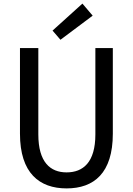

<svg xmlns="http://www.w3.org/2000/svg" viewBox="-20 -1033 740 1067"><path d="M272 -863 316 -812 495 -946 438 -1013ZM91 -290C91 -71 199 14 350 14C502 14 607 -71 607 -290V-766H510V-286C510 -131 442 -75 350 -75C260 -75 193 -131 193 -286V-766H91Z"/></svg>

Font: Kawkab Mono Light
Style: Bold
Weight: 400
Monospace: yes
Designer: Abdullah Arif
Foundry: Abdullah Arif
Version: Version 1.000;PS 000.500;hotconv 1.0.88;makeotf.lib2.5.64775